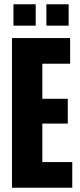

<svg xmlns="http://www.w3.org/2000/svg" viewBox="-20 -878 375 898"><path d="M36 0V-700H308V-580H178V-416H297V-300H178V-120H318V0ZM43 -758V-858H147V-758ZM197 -758V-858H301V-758Z"/></svg>

Font: Tektur Condensed SemiBold
Style: Regular
Weight: 600
Width: 3
Designer: Adam Jagosz
Foundry: Adam Jagosz
Version: Version 1.005;gftools[0.9.30]